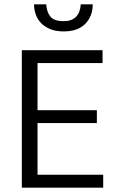

<svg xmlns="http://www.w3.org/2000/svg" viewBox="-20 -860 534 880"><path d="M80 -630H450V-571H152V-355H424V-296H152V-59H453V0H80ZM192 -840Q194 -805 211 -784Q228 -763 272 -763Q309 -763 328.5 -783Q348 -803 350 -840H405Q405 -786 371 -751Q337 -716 272 -716Q236 -716 210.5 -726.5Q185 -737 168.5 -754Q152 -771 144 -793.5Q136 -816 136 -840Z"/></svg>

Font: Mukta Malar Light
Style: Regular
Weight: 300
Designer: Aadarsh Rajan, Girish Dalvi, Yashodeep Gholap
Foundry: Ek Type
Version: Version 2.538;PS 1.000;hotconv 16.6.51;makeotf.lib2.5.65220;